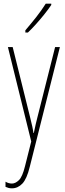

<svg xmlns="http://www.w3.org/2000/svg" viewBox="-20 -783 356 1045"><path d="M23 -527H49L145 -140Q153 -108 156 -93.5Q159 -79 160 -72.5Q161 -66 162 -59H164Q170 -89 174.5 -107.5Q179 -126 183 -142L280 -527H306L142 125Q126 191 101.5 216.5Q77 242 45 242Q35 242 27 240Q19 238 10 234V206Q27 216 45 216Q64 216 83 197.5Q102 179 116 122L150 -13ZM259 -756Q243 -732 220.5 -704Q198 -676 175 -650.5Q152 -625 132 -606H118V-618Q152 -658 178 -691Q204 -724 229 -763H259Z"/></svg>

Font: Noto Sans Sinhala UI ExtraCondensed Thin
Style: Regular
Weight: 100
Width: 2
Designer: Jelle Bosma - Monotype Design Team
Foundry: Monotype Imaging Inc.
Version: Version 2.006; ttfautohint (v1.8.4.7-5d5b)